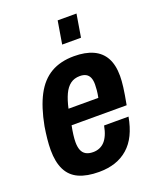

<svg xmlns="http://www.w3.org/2000/svg" viewBox="-137 -806 741 901"><g transform="rotate(-20 233.0 -355.5)"><path d="M201 12Q141 12 101 -6Q61 -24 41.5 -63Q22 -102 22 -162Q22 -188 25 -217Q28 -246 33 -277Q50 -367 80.5 -425Q111 -483 159 -511Q207 -539 275 -539Q331 -539 369.5 -521.5Q408 -504 427.5 -468.5Q447 -433 447 -378Q447 -355 443 -323Q439 -291 429 -238H154Q149 -213 146.5 -192.5Q144 -172 144 -157Q144 -133 150.5 -117Q157 -101 171 -93Q185 -85 207 -85Q224 -85 238.5 -91Q253 -97 264 -108.5Q275 -120 283.5 -139Q292 -158 297 -185H419Q410 -135 392 -98Q374 -61 346 -36.5Q318 -12 282 0Q246 12 201 12ZM167 -316H316Q320 -336 321.5 -352.5Q323 -369 323 -381Q323 -402 317 -415.5Q311 -429 299 -435.5Q287 -442 269 -442Q241 -442 221.5 -427.5Q202 -413 189 -385Q176 -357 167 -316ZM242 -609 261 -723H355L336 -609Z"/></g></svg>

Font: Archivo Condensed
Style: Bold Italic
Weight: 700
Width: 3
Italic angle: -10°
Designer: Hector Gatti
Foundry: Omnibus-Type
Version: Version 2.001